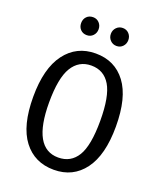

<svg xmlns="http://www.w3.org/2000/svg" viewBox="-162 -992 925 1105"><g transform="rotate(20 300.5 -439.5)"><path d="M215 -891Q238 -891 253 -875Q268 -859 268 -836Q268 -813 253 -797Q238 -781 215 -781Q191 -781 176 -796.5Q161 -812 161 -836Q161 -860 176 -875.5Q191 -891 215 -891ZM358.5 -875Q374 -891 397 -891Q420 -891 435 -875Q450 -859 450 -836Q450 -813 435 -797Q420 -781 397 -781Q374 -781 358.5 -797Q343 -813 343 -836Q343 -859 358.5 -875ZM301 -700Q419 -700 486 -610.5Q553 -521 553 -344Q553 -169 485.5 -78.5Q418 12 301 12Q183 12 115 -77Q47 -166 47 -343Q47 -517 115.5 -608.5Q184 -700 301 -700ZM301 -626Q225 -626 184.5 -559.5Q144 -493 144 -343Q144 -63 301 -63Q378 -63 417.5 -128Q457 -193 457 -344Q457 -494 417.5 -560Q378 -626 301 -626Z"/></g></svg>

Font: Fira Sans Condensed
Style: Regular
Weight: 400
Width: 3
Designer: Carrois Corporate & Edenspiekermann AG
Foundry: Carrois Corporate GbR & Edenspiekermann AG
Version: Version 4.202;PS 004.202;hotconv 1.0.88;makeotf.lib2.5.64775